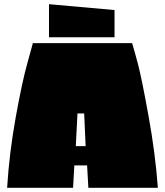

<svg xmlns="http://www.w3.org/2000/svg" viewBox="-20 -897 788 917"><path d="M402 0 396 -107H335L329 0H14Q24 -164 55 -336.5Q86 -509 112 -600L137 -691H611Q622 -655 639 -591Q656 -527 689 -345.5Q722 -164 734 0ZM350 -355 342 -199H389L382 -355ZM527 -719H214V-877L527 -849Z"/></svg>

Font: Erica One
Style: Regular
Weight: 400
Designer: Miguel Hernandez
Foundry: Miguel Hernandez
Version: Version 1.003